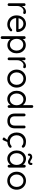

<svg xmlns="http://www.w3.org/2000/svg" viewBox="2262 -3042 980 5545"><g transform="rotate(90 2752.5 -270.0)"><path d="M114 0Q97 0 85.5 -12Q74 -24 74 -41V-477Q74 -494 85.5 -505.5Q97 -517 114 -517Q132 -517 143 -505.5Q154 -494 154 -477V-345L142 -366Q148 -397 163.5 -426.5Q179 -456 203 -479.5Q227 -503 258 -516.5Q289 -530 326 -530Q348 -530 366.5 -519.5Q385 -509 385 -490Q385 -469 374 -459Q363 -449 349 -449Q336 -449 324 -454.5Q312 -460 294 -460Q269 -460 244.5 -446.5Q220 -433 199.5 -408Q179 -383 166.5 -351.5Q154 -320 154 -284V-41Q154 -24 142.5 -12Q131 0 114 0Z M692 10Q612 10 552 -24Q492 -58 458.5 -117.5Q425 -177 425 -255Q425 -342 459.5 -403.5Q494 -465 549.5 -497.5Q605 -530 667 -530Q713 -530 756 -513Q799 -496 832 -463.5Q865 -431 885 -385.5Q905 -340 906 -284Q906 -268 894 -257Q882 -246 866 -246H471L453 -315H838L822 -301V-323Q818 -364 794.5 -393.5Q771 -423 737.5 -439Q704 -455 667 -455Q637 -455 607.5 -444.5Q578 -434 554.5 -410.5Q531 -387 516.5 -350Q502 -313 502 -261Q502 -203 525.5 -159Q549 -115 591 -89.5Q633 -64 689 -64Q724 -64 750 -73Q776 -82 795 -95.5Q814 -109 827 -123Q840 -132 852 -132Q867 -132 876.5 -122Q886 -112 886 -98Q886 -81 870 -68Q842 -37 794 -13.5Q746 10 692 10Z M1281 -525Q1349 -525 1403 -491Q1457 -457 1488.5 -397Q1520 -337 1520 -259Q1520 -182 1488.5 -121.5Q1457 -61 1403.5 -26.5Q1350 8 1283 8Q1246 8 1213.5 -3.5Q1181 -15 1154.5 -33.5Q1128 -52 1110 -75.5Q1092 -99 1084 -122L1106 -136V159Q1106 176 1095 188Q1084 200 1066 200Q1049 200 1037.5 188.5Q1026 177 1026 159V-480Q1026 -497 1037.5 -508.5Q1049 -520 1066 -520Q1084 -520 1095 -508.5Q1106 -497 1106 -480V-391L1091 -399Q1098 -424 1115.5 -447Q1133 -470 1158.5 -487.5Q1184 -505 1215.5 -515Q1247 -525 1281 -525ZM1272 -451Q1222 -451 1183.5 -426Q1145 -401 1123.5 -358Q1102 -315 1102 -259Q1102 -204 1123.5 -160Q1145 -116 1183.5 -91Q1222 -66 1272 -66Q1322 -66 1360 -91Q1398 -116 1420 -160Q1442 -204 1442 -259Q1442 -315 1420 -358Q1398 -401 1360 -426Q1322 -451 1272 -451Z M1680 0Q1663 0 1651.5 -12Q1640 -24 1640 -41V-477Q1640 -494 1651.5 -505.5Q1663 -517 1680 -517Q1698 -517 1709 -505.5Q1720 -494 1720 -477V-345L1708 -366Q1714 -397 1729.5 -426.5Q1745 -456 1769 -479.5Q1793 -503 1824 -516.5Q1855 -530 1892 -530Q1914 -530 1932.5 -519.5Q1951 -509 1951 -490Q1951 -469 1940 -459Q1929 -449 1915 -449Q1902 -449 1890 -454.5Q1878 -460 1860 -460Q1835 -460 1810.5 -446.5Q1786 -433 1765.5 -408Q1745 -383 1732.5 -351.5Q1720 -320 1720 -284V-41Q1720 -24 1708.5 -12Q1697 0 1680 0Z M2510 -260Q2510 -182 2475.5 -121Q2441 -60 2382.5 -25Q2324 10 2251 10Q2178 10 2119 -25Q2060 -60 2025.5 -121Q1991 -182 1991 -260Q1991 -338 2025.5 -399Q2060 -460 2119 -495Q2178 -530 2251 -530Q2324 -530 2382.5 -495Q2441 -460 2475.5 -399Q2510 -338 2510 -260ZM2430 -260Q2430 -318 2406.5 -362Q2383 -406 2342.5 -431Q2302 -456 2251 -456Q2200 -456 2159.5 -431Q2119 -406 2095 -362Q2071 -318 2071 -260Q2071 -203 2095 -159Q2119 -115 2159.5 -89.5Q2200 -64 2251 -64Q2302 -64 2342.5 -89.5Q2383 -115 2406.5 -159Q2430 -203 2430 -260Z M3056 -740Q3073 -740 3084.5 -728.5Q3096 -717 3096 -700V-41Q3096 -24 3084.5 -12Q3073 0 3056 0Q3038 0 3027 -12Q3016 -24 3016 -41V-136L3035 -143Q3035 -119 3020 -92.5Q3005 -66 2979 -43Q2953 -20 2917.5 -5Q2882 10 2841 10Q2774 10 2719.5 -25Q2665 -60 2633.5 -121Q2602 -182 2602 -260Q2602 -339 2633.5 -400Q2665 -461 2719 -495.5Q2773 -530 2839 -530Q2881 -530 2918 -516Q2955 -502 2982.5 -478Q3010 -454 3026 -425Q3042 -396 3042 -367L3016 -373V-700Q3016 -717 3027 -728.5Q3038 -740 3056 -740ZM2850 -64Q2900 -64 2938.5 -89.5Q2977 -115 2998.5 -159.5Q3020 -204 3020 -260Q3020 -317 2998.5 -361Q2977 -405 2938.5 -430.5Q2900 -456 2850 -456Q2801 -456 2762.5 -430.5Q2724 -405 2702 -361Q2680 -317 2680 -260Q2680 -205 2702 -160.5Q2724 -116 2762.5 -90Q2801 -64 2850 -64Z M3647 -517Q3665 -517 3676 -505.5Q3687 -494 3687 -477V-204Q3687 -103 3630.5 -47.5Q3574 8 3473 8Q3373 8 3316.5 -47.5Q3260 -103 3260 -204V-477Q3260 -494 3271.5 -505.5Q3283 -517 3300 -517Q3318 -517 3329 -505.5Q3340 -494 3340 -477V-204Q3340 -136 3375 -101Q3410 -66 3473 -66Q3538 -66 3572.5 -101Q3607 -136 3607 -204V-477Q3607 -494 3618.5 -505.5Q3630 -517 3647 -517Z M4065 -530Q4116 -530 4157 -519Q4198 -508 4222 -489Q4246 -470 4246 -446Q4246 -433 4237 -421Q4228 -409 4213 -409Q4199 -409 4190.5 -414Q4182 -419 4174.5 -427Q4167 -435 4154 -441Q4142 -448 4119 -452Q4096 -456 4073 -456Q4018 -456 3976.5 -430Q3935 -404 3911 -360Q3887 -316 3887 -260Q3887 -204 3910 -160Q3933 -116 3974 -90Q4015 -64 4069 -64Q4104 -64 4125 -70Q4146 -76 4160 -84Q4178 -94 4187.5 -104Q4197 -114 4213 -114Q4230 -114 4239.5 -103Q4249 -92 4249 -76Q4249 -58 4224 -38Q4199 -18 4156.5 -4Q4114 10 4060 10Q3984 10 3927 -25.5Q3870 -61 3838.5 -122.5Q3807 -184 3807 -260Q3807 -336 3839.5 -397Q3872 -458 3930 -494Q3988 -530 4065 -530ZM4002 146Q3995 146 3983 141.5Q3971 137 3961.5 128.5Q3952 120 3952 109Q3952 97 3961 87L4045 -20H4094L4033 122Q4024 146 4002 146Z M4780 -522Q4797 -522 4808.5 -510.5Q4820 -499 4820 -482V-41Q4820 -24 4808.5 -12Q4797 0 4780 0Q4762 0 4751 -12Q4740 -24 4740 -41V-136L4759 -138Q4759 -116 4744 -90Q4729 -64 4703 -41.5Q4677 -19 4641.5 -4.5Q4606 10 4565 10Q4497 10 4443 -25.5Q4389 -61 4357.5 -122Q4326 -183 4326 -261Q4326 -340 4357.5 -400.5Q4389 -461 4443 -495.5Q4497 -530 4563 -530Q4606 -530 4643 -516Q4680 -502 4707.5 -478Q4735 -454 4750.5 -425Q4766 -396 4766 -367L4740 -373V-482Q4740 -499 4751 -510.5Q4762 -522 4780 -522ZM4574 -64Q4624 -64 4662.5 -90Q4701 -116 4722.5 -160.5Q4744 -205 4744 -261Q4744 -316 4722.5 -360.5Q4701 -405 4662.5 -430.5Q4624 -456 4574 -456Q4525 -456 4486.5 -431Q4448 -406 4426 -362Q4404 -318 4404 -261Q4404 -205 4425.5 -160.5Q4447 -116 4485.5 -90Q4524 -64 4574 -64ZM4450 -584Q4432 -584 4423 -597.5Q4414 -611 4416 -636Q4421 -668 4447.5 -689Q4474 -710 4517 -710Q4538 -710 4557.5 -701Q4577 -692 4594.5 -680.5Q4612 -669 4628 -659.5Q4644 -650 4657 -650Q4670 -650 4677.5 -658.5Q4685 -667 4685 -682Q4682 -698 4690.5 -707Q4699 -716 4712 -716Q4731 -716 4739.5 -702.5Q4748 -689 4746 -666Q4744 -645 4732.5 -627.5Q4721 -610 4701 -599Q4681 -588 4651 -588Q4633 -588 4614 -597Q4595 -606 4575.5 -617.5Q4556 -629 4539 -638Q4522 -647 4509 -647Q4496 -647 4487.5 -639.5Q4479 -632 4477 -616Q4479 -601 4470.5 -592.5Q4462 -584 4450 -584Z M5459 -260Q5459 -182 5424.5 -121Q5390 -60 5331.5 -25Q5273 10 5200 10Q5127 10 5068 -25Q5009 -60 4974.5 -121Q4940 -182 4940 -260Q4940 -338 4974.5 -399Q5009 -460 5068 -495Q5127 -530 5200 -530Q5273 -530 5331.5 -495Q5390 -460 5424.5 -399Q5459 -338 5459 -260ZM5379 -260Q5379 -318 5355.5 -362Q5332 -406 5291.5 -431Q5251 -456 5200 -456Q5149 -456 5108.5 -431Q5068 -406 5044 -362Q5020 -318 5020 -260Q5020 -203 5044 -159Q5068 -115 5108.5 -89.5Q5149 -64 5200 -64Q5251 -64 5291.5 -89.5Q5332 -115 5355.5 -159Q5379 -203 5379 -260Z"/></g></svg>

Font: Quicksand Light Medium
Style: Regular
Weight: 500
Version: Version 3.006